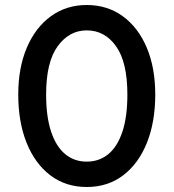

<svg xmlns="http://www.w3.org/2000/svg" viewBox="-20 -734 694 768"><path d="M327 14Q242.5 14 181 -33Q119.5 -80 86.2 -163.2Q53 -246.5 53 -356Q53 -463 87.5 -543.8Q122 -624.5 183.8 -669.2Q245.5 -714 327 -714Q409.5 -714 471.2 -669Q533 -624 567 -543.5Q601 -463 601 -356Q601 -246.5 567.8 -163.2Q534.5 -80 473 -33Q411.5 14 327 14ZM327 -87.5Q376.5 -87.5 413 -117.2Q449.5 -147 469.5 -206.8Q489.5 -266.5 489.5 -356Q489.5 -485.5 444.2 -549Q399 -612.5 327 -612.5Q257 -612.5 210.8 -549.2Q164.5 -486 164.5 -356Q164.5 -267 184.5 -207.2Q204.5 -147.5 240.8 -117.5Q277 -87.5 327 -87.5Z"/></svg>

Font: Cabin SemiCondensedMedium
Style: Regular
Weight: 500
Width: 4
Designer: Pablo Impallari
Foundry: Pablo Impallari. http://www.impallari.com Igino Marini. http://www.ikern.com
Version: Version 3.001